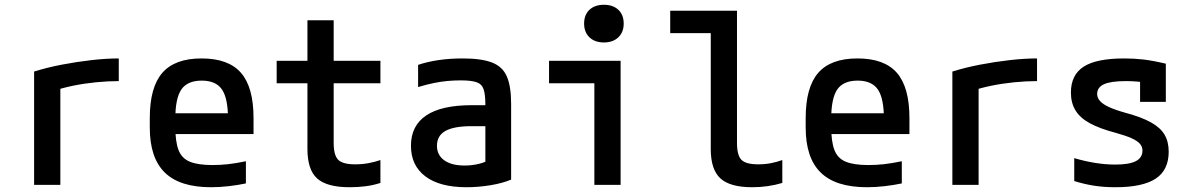

<svg xmlns="http://www.w3.org/2000/svg" viewBox="-20 -775 4990 805"><path d="M123 -475Q177 -492 239.5 -504Q302 -516 364 -523Q426 -530 478 -530V-435Q432 -435 382 -430Q332 -425 286 -415.5Q240 -406 202 -393L233 -444V0H123Z M865 10Q734 10 671 -51.5Q608 -113 608 -240V-280Q608 -409 660.5 -469.5Q713 -530 825 -530Q938 -530 990.5 -469.5Q1043 -409 1043 -280V-213H665V-300H961L936 -271V-276Q936 -363 910.5 -400Q885 -437 826 -437Q766 -437 740.5 -400Q715 -363 715 -276V-245Q715 -181 728.5 -146Q742 -111 776 -97Q810 -83 871 -83Q903 -83 935.5 -86.5Q968 -90 1011 -99V-6Q978 1 939.5 5.5Q901 10 865 10Z M1446 10Q1351 10 1310 -26.5Q1269 -63 1269 -150V-426H1140V-520H1269V-690H1379V-520H1575V-426H1379V-176Q1379 -124 1398 -105Q1417 -86 1469 -86Q1499 -86 1525.5 -91Q1552 -96 1575 -104V-8Q1544 2 1512 6Q1480 10 1446 10Z M1936 10Q1824 10 1763.5 -35.5Q1703 -81 1703 -164Q1703 -248 1767 -291Q1831 -334 1958 -334H2066V-246H1957Q1883 -246 1847.5 -226Q1812 -206 1812 -164Q1812 -125 1842.5 -103Q1873 -81 1928 -81Q1959 -81 1988 -88Q2017 -95 2038 -109L2015 -50V-337Q2015 -379 2007.5 -401Q2000 -423 1977.5 -430.5Q1955 -438 1912 -438Q1884 -438 1856.5 -435.5Q1829 -433 1799.5 -427Q1770 -421 1733 -410V-503Q1771 -516 1818.5 -523Q1866 -530 1920 -530Q1998 -530 2042.5 -513Q2087 -496 2105 -454.5Q2123 -413 2123 -340V-22Q2088 -7 2037 1.5Q1986 10 1936 10Z M2472 0V-426H2282V-520H2582V0ZM2512 -597Q2474 -597 2451.5 -618.5Q2429 -640 2429 -676Q2429 -713 2451.5 -734Q2474 -755 2512 -755Q2550 -755 2572.5 -734Q2595 -713 2595 -676Q2595 -640 2572.5 -618.5Q2550 -597 2512 -597Z M3134 10Q3041 10 3000.5 -27Q2960 -64 2960 -150V-636H2790V-730H3070V-176Q3070 -124 3088.5 -105Q3107 -86 3159 -86Q3188 -86 3213 -91Q3238 -96 3260 -104V-8Q3230 1 3198.5 5.5Q3167 10 3134 10Z M3615 10Q3484 10 3421 -51.5Q3358 -113 3358 -240V-280Q3358 -409 3410.5 -469.5Q3463 -530 3575 -530Q3688 -530 3740.5 -469.5Q3793 -409 3793 -280V-213H3415V-300H3711L3686 -271V-276Q3686 -363 3660.5 -400Q3635 -437 3576 -437Q3516 -437 3490.5 -400Q3465 -363 3465 -276V-245Q3465 -181 3478.5 -146Q3492 -111 3526 -97Q3560 -83 3621 -83Q3653 -83 3685.5 -86.5Q3718 -90 3761 -99V-6Q3728 1 3689.5 5.5Q3651 10 3615 10Z M3973 -475Q4027 -492 4089.5 -504Q4152 -516 4214 -523Q4276 -530 4328 -530V-435Q4282 -435 4232 -430Q4182 -425 4136 -415.5Q4090 -406 4052 -393L4083 -444V0H3973Z M4656 10Q4608 10 4566.5 3.5Q4525 -3 4484 -16V-112Q4528 -99 4571.5 -92Q4615 -85 4656 -85Q4715 -85 4742.5 -99.5Q4770 -114 4770 -144Q4770 -160 4759 -172.5Q4748 -185 4723 -196Q4698 -207 4658 -218Q4590 -236 4549 -258.5Q4508 -281 4489 -312.5Q4470 -344 4470 -387Q4470 -461 4523.5 -495.5Q4577 -530 4694 -530Q4735 -530 4774 -525.5Q4813 -521 4868 -508V-348H4760V-487L4808 -426Q4772 -431 4748 -433Q4724 -435 4701 -435Q4638 -435 4609 -422Q4580 -409 4580 -381Q4580 -365 4592 -351.5Q4604 -338 4630 -326Q4656 -314 4699 -302Q4766 -284 4805.5 -262Q4845 -240 4862.5 -210.5Q4880 -181 4880 -139Q4880 -62 4825.5 -26Q4771 10 4656 10Z"/></svg>

Font: M PLUS Code Latin SemiExpanded Medium
Style: Regular
Weight: 500
Width: 6
Designer: Coji Morishita
Foundry: UNDERFOREST DESIGN
Version: Version 1.002; ttfautohint (v1.8.3)